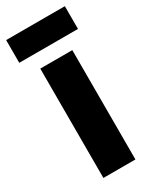

<svg xmlns="http://www.w3.org/2000/svg" viewBox="-207 -854 680 841"><g transform="rotate(-30 132.5 -434.0)"><path d="M213 -66H51V-619H213ZM281 -802V-687H-16V-802Z"/></g></svg>

Font: Noto Sans Malayalam UI ExtraCondensed Black
Style: Regular
Weight: 900
Width: 2
Designer: Jelle Bosma - Monotype Design Team
Foundry: Monotype Imaging Inc.
Version: Version 2.104; ttfautohint (v1.8.4.7-5d5b)